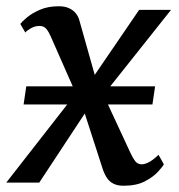

<svg xmlns="http://www.w3.org/2000/svg" viewBox="-35 -584 572 614"><path d="M360 10Q341 10 328 3.5Q315 -3 307 -15Q299 -27 293.5 -43.5L222.5 -263L260.5 -258L90.5 0H-15L235 -320.5L225.5 -244.5L127 -468Q121 -482 113.2 -491.5Q105.5 -501 91.5 -501Q77 -501 64.8 -494.2Q52.5 -487.5 46 -480L30 -507.5Q34 -513.5 50 -527.2Q66 -541 92 -552.5Q118 -564 153 -564Q171.5 -564 184.8 -558.2Q198 -552.5 206.5 -542.5Q215 -532.5 218.5 -520L280 -302L243 -308L410 -552.5H512L268 -245.5L277.5 -320.5L381 -97.5Q388.5 -81 396.5 -69.8Q404.5 -58.5 418 -58.5Q428.5 -58.5 442 -65.8Q455.5 -73 472 -89L489 -58.5Q485.5 -51.5 470.5 -35Q455.5 -18.5 428.5 -4.2Q401.5 10 360 10ZM40.5 -250 49 -308H461L452.5 -250Z"/></svg>

Font: Merriweather 24pt
Style: Italic
Weight: 400
Italic angle: -7.8°
Designer: Eben Sorkin
Foundry: Eben Sorkin
Version: Version 2.101